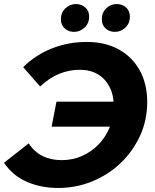

<svg xmlns="http://www.w3.org/2000/svg" viewBox="-32 -920 768 952"><path d="M224 -292 248 -416H595L570 -292ZM398 -712Q491 -712 558.5 -674Q626 -636 662 -569Q698 -502 698 -414Q698 -324 662 -246Q626 -168 564.5 -110Q503 -52 423.5 -20Q344 12 256 12Q170 12 100 -19Q30 -50 -12 -113L110 -209Q138 -167 179 -146.5Q220 -126 274 -126Q328 -126 374.5 -146.5Q421 -167 456.5 -203.5Q492 -240 512 -289Q532 -338 532 -394Q532 -448 511.5 -488.5Q491 -529 453.5 -551.5Q416 -574 363 -574Q310 -574 260.5 -553.5Q211 -533 167 -491L83 -587Q143 -647 224.5 -679.5Q306 -712 398 -712ZM538 -762Q510 -762 491.5 -779Q473 -796 473 -824Q473 -858 495 -879Q517 -900 547 -900Q574 -900 593 -883Q612 -866 612 -838Q612 -804 589.5 -783Q567 -762 538 -762ZM335 -762Q308 -762 289 -779Q270 -796 270 -824Q270 -858 292.5 -879Q315 -900 344 -900Q372 -900 391 -883Q410 -866 410 -838Q410 -804 387 -783Q364 -762 335 -762Z"/></svg>

Font: MOST Montserrat
Style: Bold Italic
Weight: 700
Italic angle: -11.3°
Designer: Julieta Ulanovsky
Foundry: Julieta Ulanovsky
Version: Version 8.000;March 11, 2024;FontCreator 15.0.0.2926 64-bit